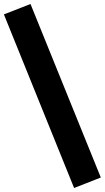

<svg xmlns="http://www.w3.org/2000/svg" viewBox="-28 -825 524 960"><path d="M342.5 115 -8.5 -753 124.5 -805 476 62.5Z"/></svg>

Font: Geologica Roman
Style: Bold
Weight: 700
Designer: Sindre Bremnes, Frode Helland
Foundry: Monokrom Skriftforlag AS
Version: Version 1.010;gftools[0.9.28]